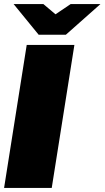

<svg xmlns="http://www.w3.org/2000/svg" viewBox="-20 -920 512 940"><path d="M235.8 -750H169.2L46.7 -900H192.5L251.7 -850L325.8 -900H471.7L302.5 -750ZM0 0 110.8 -700H344.2L233.3 0Z"/></svg>

Font: BoonTook
Style: Italic
Weight: 400
Italic angle: -9°
Designer: Sungsit Sawaiwan
Foundry: FontUni
Version: Version 3.0